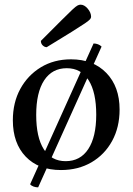

<svg xmlns="http://www.w3.org/2000/svg" viewBox="-20 -716 568 822"><path d="M241 12Q145 12 90 -45.5Q35 -103 35 -201Q35 -277 67 -335.5Q99 -394 155 -428Q211 -462 284 -462Q379 -462 435.5 -403.5Q492 -345 492 -247Q492 -171 460 -112.5Q428 -54 371.5 -21Q315 12 241 12ZM261 -26Q324 -26 358 -78Q392 -130 392 -225Q392 -321 359.5 -372.5Q327 -424 266 -424Q203 -424 169 -372Q135 -320 135 -224Q135 -128 167.5 -77Q200 -26 261 -26ZM143.3 86.1Q132.8 86.1 123.4 82.6Q113.9 79.1 109 72.8L380.6 -529.9Q390.4 -529.9 399.5 -526.4Q408.6 -522.9 414.9 -516.6ZM180 -514Q171 -514 163 -521.5Q155 -529 155 -541Q211 -597 242.5 -628.5Q274 -660 289.5 -674.5Q305 -689 312 -692.5Q319 -696 325 -696Q341 -696 355.5 -679Q370 -662 370 -644Q370 -639 365.5 -633.5Q361 -628 343.5 -616Q326 -604 287.5 -580Q249 -556 180 -514Z"/></svg>

Font: Petrona Medium
Style: Regular
Weight: 500
Designer: Ringo R. Seeber
Foundry: Ringo R. Seeber
Version: Version 2.001; ttfautohint (v1.8.3)